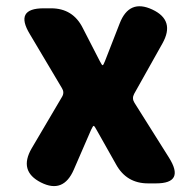

<svg xmlns="http://www.w3.org/2000/svg" viewBox="-20 -596 638 624"><path d="M113 -3Q40 -40 83 -114L182 -282Q190 -296 181 -310L77 -485Q26 -569 122 -569H146Q217 -569 249 -505L304 -398Q311 -384 313.5 -384Q316 -384 321 -397L369 -520Q400 -600 475 -565Q550 -530 508 -455L416 -291Q408 -276 417 -262L529 -84Q582 0 487 0H461Q391 0 357 -62L295 -172Q287 -187 284.5 -187Q282 -187 276 -174L220 -45Q186 34 113 -3Z"/></svg>

Font: Resource Han Rounded TW Heavy
Style: Regular
Weight: 900
Designer: Cyano Hao (round all glyphs); Ryoko NISHIZUKA 西塚涼子 (kana, bopomofo & ideographs); Paul D. Hunt (Latin, Greek & Cyrillic)
Foundry: Cyano Hao
Version: 0.990